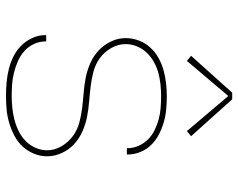

<svg xmlns="http://www.w3.org/2000/svg" viewBox="-97 -689 794 640"><g transform="rotate(90 300.0 -369.0)"><path d="M299 8Q277 8 254.5 6Q232 4 210 -1.5Q188 -7 168 -17Q148 -27 132 -43Q116 -59 106.5 -80Q97 -101 97 -123Q97 -124 97 -124.5Q97 -125 97 -126H118Q118 -125 118 -124.5Q118 -124 118 -124Q118 -104 126.5 -85.5Q135 -67 150 -53.5Q165 -40 183 -32Q201 -24 220.5 -19Q240 -14 259.5 -12.5Q279 -11 299 -11Q319 -11 339 -13Q359 -15 378.5 -20Q398 -25 416.5 -34Q435 -43 449.5 -57Q464 -71 472.5 -90Q481 -109 481 -129Q481 -154 467.5 -177Q454 -200 433.5 -215Q413 -230 388.5 -236.5Q364 -243 338.5 -246Q313 -249 287.5 -251Q262 -253 237.5 -258Q213 -263 189.5 -273.5Q166 -284 147.5 -301.5Q129 -319 118 -342.5Q107 -366 107 -391Q107 -413 115 -434.5Q123 -456 138 -472.5Q153 -489 172.5 -500Q192 -511 213.5 -517Q235 -523 257 -525.5Q279 -528 301 -528Q323 -528 344.5 -526Q366 -524 387 -518Q408 -512 427.5 -502Q447 -492 462.5 -476.5Q478 -461 486.5 -440Q495 -419 495 -398Q495 -397 495 -396Q495 -395 495 -395H474Q474 -395 474 -395.5Q474 -396 474 -397Q474 -416 466 -434Q458 -452 444.5 -465.5Q431 -479 413.5 -487.5Q396 -496 377.5 -501Q359 -506 339.5 -507.5Q320 -509 301 -509Q282 -509 262 -507Q242 -505 223.5 -500Q205 -495 187.5 -485.5Q170 -476 156.5 -462Q143 -448 135 -429.5Q127 -411 127 -391Q127 -366 140 -343Q153 -320 173.5 -305Q194 -290 219 -283.5Q244 -277 269 -274Q294 -271 319.5 -269Q345 -267 370 -262Q395 -257 418.5 -246.5Q442 -236 460.5 -219Q479 -202 490 -178Q501 -154 501 -129Q501 -106 492 -84.5Q483 -63 467.5 -46.5Q452 -30 431.5 -19.5Q411 -9 389 -2.5Q367 4 344.5 6Q322 8 299 8ZM183 -595 166 -609 289 -746H311L434 -609L417 -595L300 -733Z"/></g></svg>

Font: Iosevka SS04 Thin Extended
Style: Regular
Weight: 100
Width: 7
Monospace: yes
Designer: Belleve Invis
Foundry: Belleve Invis
Version: Version 19.0.0; ttfautohint (v1.8.4)